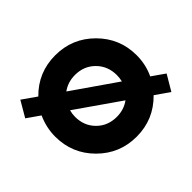

<svg xmlns="http://www.w3.org/2000/svg" viewBox="-214 -1016 1283 1283"><g transform="rotate(45 427.0 -375.0)"><path d="M696.2 -651.2Q812.5 -537.5 812.5 -375Q812.5 -215 700 -102.5Q587.5 10 427.5 10Q342.5 10 262.5 -26.2L198.8 65L87.5 0L157.5 -100Q42.5 -212.5 42.5 -375Q42.5 -535 155 -647.5Q267.5 -760 427.5 -760Q515 -760 591.2 -723.8L655 -815L765 -750ZM228.8 -375Q228.8 -307.5 266.2 -256.2L481.2 -566.2Q453.8 -572.5 427.5 -572.5Q342.5 -572.5 285.6 -516.2Q228.8 -460 228.8 -375ZM427.5 -177.5Q512.5 -177.5 568.8 -233.8Q625 -290 625 -375Q625 -442.5 587.5 -493.8L372.5 -185Q398.8 -177.5 427.5 -177.5Z"/></g></svg>

Font: Now Alt Black
Style: Regular
Weight: 900
Designer: Alfredo Marco Pradil
Foundry: Alfredo Marco Pradil
Version: Version 1.002;PS 001.002;hotconv 1.0.88;makeotf.lib2.5.64775